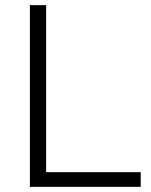

<svg xmlns="http://www.w3.org/2000/svg" viewBox="-20 -725 584 745"><path d="M96 0V-705H159V-57H526V0Z"/></svg>

Font: Nunito Sans 11pt Light
Style: Regular
Weight: 300
Version: Version 3.101;gftools[0.9.27]